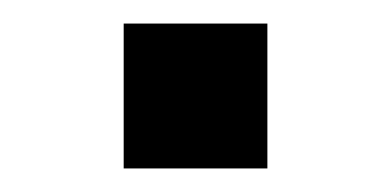

<svg xmlns="http://www.w3.org/2000/svg" viewBox="-20 -439 313 163"><path d="M207 -419V-296H85V-419Z"/></svg>

Font: Almarai
Style: Regular
Weight: 400
Designer: Boutros International 2019
Foundry: Created by Boutros International 2019
Version: Version 1.10